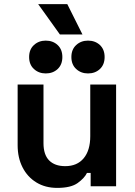

<svg xmlns="http://www.w3.org/2000/svg" viewBox="-20 -908 656 936"><path d="M66 -200V-496H192V-210Q192 -154 219.5 -126Q247 -98 298 -98Q356 -98 388 -136.5Q420 -175 420 -244V-496H546V0H422V-65H404Q392 -40 359 -16Q326 8 259 8Q201 8 157.5 -18.5Q114 -45 90 -92Q66 -139 66 -200ZM328 -630Q328 -667 351.5 -688.5Q375 -710 409 -710Q444 -710 467 -688.5Q490 -667 490 -630Q490 -593 467 -571.5Q444 -550 409 -550Q375 -550 351.5 -571.5Q328 -593 328 -630ZM122 -630Q122 -667 145.5 -688.5Q169 -710 203 -710Q238 -710 261 -688.5Q284 -667 284 -630Q284 -593 261 -571.5Q238 -550 203 -550Q169 -550 145.5 -571.5Q122 -593 122 -630ZM272 -740 166 -888H308L382 -740Z"/></svg>

Font: Space 7353
Style: Regular
Weight: 400
Designer: Christine Claussen + Ruben Lyon  (Space 7353)
Version: Version 1.000;FEAKit 1.0